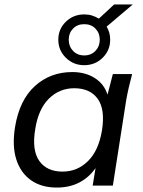

<svg xmlns="http://www.w3.org/2000/svg" viewBox="-20 -837 645 866"><path d="M236 9Q167 9 120 -24Q73 -57 53.5 -118Q34 -179 48 -265Q68 -386 137.5 -449Q207 -512 306 -512Q365 -512 407.5 -485Q450 -458 465 -410L489 -503H576Q568 -473 561 -443Q554 -413 549 -384L489 0H398L411 -79Q382 -37 338 -14Q294 9 236 9ZM262 -63Q329 -63 377 -110.5Q425 -158 440 -249Q455 -344 420.5 -391.5Q386 -439 315 -439Q248 -439 200.5 -392Q153 -345 139 -255Q123 -160 157 -111.5Q191 -63 262 -63ZM360 -543Q311 -543 277 -576.5Q243 -610 243 -658Q243 -706 277 -739Q311 -772 360 -772Q379 -772 395 -767Q411 -762 426 -753L495 -817H579L461 -717Q477 -690 477 -658Q477 -610 443 -576.5Q409 -543 360 -543ZM360 -587Q391 -587 410.5 -607.5Q430 -628 430 -658Q430 -688 410.5 -708Q391 -728 360 -728Q329 -728 309.5 -708Q290 -688 290 -658Q290 -628 309.5 -607.5Q329 -587 360 -587Z"/></svg>

Font: Mulish Medium
Style: Italic
Weight: 500
Italic angle: -9°
Designer: Vernon Adams
Foundry: Vernon Adams
Version: Version 3.603; ttfautohint (v1.8.3)